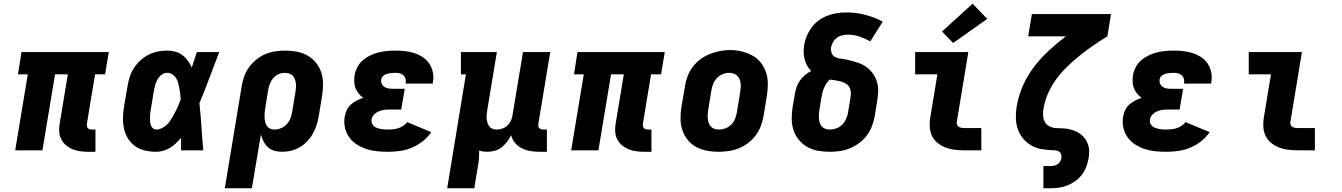

<svg xmlns="http://www.w3.org/2000/svg" viewBox="-20 -811 7240 1036"><path d="M456 8Q434 8 412 5Q390 2 371 -6Q352 -14 336 -27.5Q320 -41 310.5 -59.5Q301 -78 299.5 -100Q298 -122 302 -144L346 -410H277L209 0H62L130 -410H77L96 -530H567L547 -410H493L449 -144Q448 -137 449 -131Q450 -125 453.5 -120.5Q457 -116 463 -114Q469 -112 476 -112H495V8Z M823 8Q793 8 763.5 1.5Q734 -5 710.5 -21.5Q687 -38 671.5 -62.5Q656 -87 649.5 -115.5Q643 -144 643.5 -174.5Q644 -205 649 -235L668 -345Q672 -371 680 -396Q688 -421 702.5 -443.5Q717 -466 737.5 -485Q758 -504 782 -516Q806 -528 831.5 -533Q857 -538 883 -538Q905 -538 926.5 -532Q948 -526 964.5 -513.5Q981 -501 993.5 -483.5Q1006 -466 1015 -447Q1022 -468 1028.5 -488.5Q1035 -509 1042 -530H1163Q1136 -461 1110.5 -392Q1085 -323 1056 -254Q1063 -191 1067 -127.5Q1071 -64 1077 0H957Q957 -17 957 -34Q957 -51 957 -68Q944 -52 929.5 -38Q915 -24 897.5 -13.5Q880 -3 861 2.5Q842 8 823 8ZM823 -112Q836 -112 849 -117.5Q862 -123 873 -132Q884 -141 892.5 -152Q901 -163 908 -175Q915 -187 921.5 -199Q928 -211 934 -223.5Q940 -236 945 -249Q950 -262 955 -274Q954 -289 952.5 -304Q951 -319 948 -333.5Q945 -348 941.5 -362.5Q938 -377 930.5 -389Q923 -401 910.5 -409.5Q898 -418 883 -418Q867 -418 853.5 -408.5Q840 -399 831.5 -385Q823 -371 818.5 -356Q814 -341 811 -326L793 -216Q791 -205 790 -195Q789 -185 789 -174.5Q789 -164 790 -154Q791 -144 794.5 -134.5Q798 -125 805.5 -118.5Q813 -112 823 -112Z M1193 205 1284 -345Q1288 -372 1297.5 -398.5Q1307 -425 1323.5 -448Q1340 -471 1363 -489.5Q1386 -508 1412 -519Q1438 -530 1465.5 -534Q1493 -538 1520 -538Q1552 -538 1583 -532Q1614 -526 1640 -511Q1666 -496 1685 -472.5Q1704 -449 1713.5 -420Q1723 -391 1723 -359Q1723 -327 1718 -295L1700 -185Q1696 -161 1688.5 -137Q1681 -113 1668.5 -90.5Q1656 -68 1638 -49Q1620 -30 1598 -17Q1576 -4 1551.5 2Q1527 8 1503 8Q1481 8 1461 2.5Q1441 -3 1426 -16.5Q1411 -30 1402 -48Q1393 -66 1388 -86L1339 205ZM1461 -112Q1478 -112 1495.5 -119Q1513 -126 1526 -139.5Q1539 -153 1546 -170Q1553 -187 1556 -204L1574 -314Q1576 -326 1577 -338Q1578 -350 1576.5 -361.5Q1575 -373 1571 -384Q1567 -395 1559 -403Q1551 -411 1540 -414.5Q1529 -418 1517 -418Q1500 -418 1483.5 -411Q1467 -404 1455 -390Q1443 -376 1436.5 -359.5Q1430 -343 1427 -326L1412 -232Q1410 -219 1408.5 -206Q1407 -193 1407.5 -180.5Q1408 -168 1410.5 -155.5Q1413 -143 1419 -133Q1425 -123 1436.5 -117.5Q1448 -112 1461 -112Z M2075 8Q2044 8 2014 5Q1984 2 1956.5 -7Q1929 -16 1905 -31.5Q1881 -47 1864.5 -70Q1848 -93 1841.5 -122Q1835 -151 1840 -181Q1843 -199 1851 -216.5Q1859 -234 1873.5 -247Q1888 -260 1905 -268.5Q1922 -277 1940 -283Q1926 -293 1915.5 -306Q1905 -319 1898.5 -335Q1892 -351 1891.5 -369Q1891 -387 1893 -405Q1897 -427 1908.5 -449Q1920 -471 1938.5 -486.5Q1957 -502 1979 -512.5Q2001 -523 2023.5 -528.5Q2046 -534 2069 -536Q2092 -538 2115 -538Q2141 -538 2167 -535Q2193 -532 2217 -524Q2241 -516 2262 -502Q2283 -488 2296.5 -467.5Q2310 -447 2315.5 -421.5Q2321 -396 2316 -369Q2316 -367 2315.5 -364.5Q2315 -362 2315 -360H2169Q2169 -361 2169 -361.5Q2169 -362 2169 -363Q2171 -375 2168 -386Q2165 -397 2157 -404.5Q2149 -412 2138 -415Q2127 -418 2115 -418Q2107 -418 2099.5 -417.5Q2092 -417 2084.5 -416Q2077 -415 2069.5 -413Q2062 -411 2055 -407Q2048 -403 2043 -396.5Q2038 -390 2037 -383Q2035 -371 2039.5 -360Q2044 -349 2053.5 -342.5Q2063 -336 2074.5 -334Q2086 -332 2099 -332H2164L2145 -220H2080Q2066 -220 2051.5 -218Q2037 -216 2023 -210Q2009 -204 1998 -192.5Q1987 -181 1985 -166Q1983 -156 1986.5 -146.5Q1990 -137 1997.5 -130.5Q2005 -124 2014.5 -120.5Q2024 -117 2034 -115Q2044 -113 2054 -112.5Q2064 -112 2075 -112Q2088 -112 2102 -113.5Q2116 -115 2129.5 -119.5Q2143 -124 2155.5 -132Q2168 -140 2177 -152L2307 -98Q2288 -70 2260.5 -48.5Q2233 -27 2202 -14Q2171 -1 2138.5 3.5Q2106 8 2075 8Z M2393 205 2494 -410H2467V-530H2661L2609 -216Q2607 -204 2606 -192.5Q2605 -181 2606 -169.5Q2607 -158 2610.5 -147.5Q2614 -137 2620.5 -128.5Q2627 -120 2637.5 -116Q2648 -112 2660 -112Q2675 -112 2690 -117Q2705 -122 2717 -133Q2729 -144 2736 -158.5Q2743 -173 2745 -188L2802 -530H2949L2885 -144Q2884 -137 2884.5 -131Q2885 -125 2889 -120.5Q2893 -116 2899 -114Q2905 -112 2911 -112H2931V8H2891Q2866 8 2841.5 4Q2817 0 2795.5 -11Q2774 -22 2759 -40Q2744 -58 2738 -82Q2729 -63 2716 -46Q2703 -29 2686.5 -16Q2670 -3 2649.5 2.5Q2629 8 2610 8Q2598 8 2587 6.5Q2576 5 2565 2Q2566 27 2563.5 52.5Q2561 78 2556 102L2539 205Z M3456 8Q3434 8 3412 5Q3390 2 3371 -6Q3352 -14 3336 -27.5Q3320 -41 3310.5 -59.5Q3301 -78 3299.5 -100Q3298 -122 3302 -144L3346 -410H3277L3209 0H3062L3130 -410H3077L3096 -530H3567L3547 -410H3493L3449 -144Q3448 -137 3449 -131Q3450 -125 3453.5 -120.5Q3457 -116 3463 -114Q3469 -112 3476 -112H3495V8Z M3856 8Q3824 8 3793 2Q3762 -4 3735.5 -18.5Q3709 -33 3690 -57Q3671 -81 3661.5 -110Q3652 -139 3652 -171Q3652 -203 3657 -235L3676 -345Q3680 -373 3690 -399.5Q3700 -426 3717.5 -449.5Q3735 -473 3759 -491Q3783 -509 3810 -519.5Q3837 -530 3864.5 -535.5Q3892 -541 3920 -541Q3952 -541 3982.5 -533.5Q4013 -526 4039.5 -511.5Q4066 -497 4085 -473Q4104 -449 4113.5 -420Q4123 -391 4123 -359Q4123 -327 4118 -295L4100 -185Q4095 -157 4085 -130.5Q4075 -104 4057.5 -80.5Q4040 -57 4016 -39Q3992 -21 3965.5 -10.5Q3939 0 3911 4Q3883 8 3856 8ZM3859 -112Q3877 -112 3894.5 -118.5Q3912 -125 3925.5 -138.5Q3939 -152 3946 -169.5Q3953 -187 3956 -204L3974 -314Q3977 -333 3977 -351Q3977 -369 3970 -385Q3963 -401 3948 -409.5Q3933 -418 3914 -418Q3897 -418 3879.5 -411Q3862 -404 3849 -390.5Q3836 -377 3829 -360Q3822 -343 3819 -326L3801 -216Q3799 -204 3798.5 -191.5Q3798 -179 3799.5 -167.5Q3801 -156 3805 -145.5Q3809 -135 3817 -127Q3825 -119 3836 -115.5Q3847 -112 3859 -112Z M4458 8Q4425 8 4394 2.5Q4363 -3 4336.5 -18Q4310 -33 4290.5 -56.5Q4271 -80 4261.5 -109.5Q4252 -139 4252 -171Q4252 -203 4257 -235L4270 -309Q4273 -327 4279.5 -344.5Q4286 -362 4297.5 -378Q4309 -394 4324.5 -406.5Q4340 -419 4357 -428Q4344 -441 4335 -457Q4326 -473 4321.5 -491.5Q4317 -510 4316.5 -529Q4316 -548 4319 -568Q4323 -593 4333.5 -617.5Q4344 -642 4360 -663.5Q4376 -685 4398 -701Q4420 -717 4445 -726.5Q4470 -736 4495.5 -740Q4521 -744 4546 -744Q4599 -744 4649 -731Q4699 -718 4743 -694L4676 -588Q4648 -603 4618 -613.5Q4588 -624 4555 -624Q4540 -624 4524.5 -620.5Q4509 -617 4496 -607.5Q4483 -598 4475 -584Q4467 -570 4464 -555Q4462 -541 4466.5 -527Q4471 -513 4482.5 -505.5Q4494 -498 4508.5 -496Q4523 -494 4537 -491.5Q4551 -489 4565 -485.5Q4579 -482 4592.5 -478Q4606 -474 4619 -469Q4632 -464 4643.5 -457Q4655 -450 4665.5 -441Q4676 -432 4684.5 -421.5Q4693 -411 4699.5 -399Q4706 -387 4710.5 -373.5Q4715 -360 4717 -346Q4719 -332 4718.5 -317.5Q4718 -303 4716 -288Q4714 -273 4712 -258L4700 -185Q4695 -157 4685 -130.5Q4675 -104 4658 -81Q4641 -58 4617 -40Q4593 -22 4566.5 -11Q4540 0 4512.5 4Q4485 8 4458 8ZM4458 -112Q4475 -112 4493 -118.5Q4511 -125 4524.5 -138.5Q4538 -152 4545.5 -169.5Q4553 -187 4556 -204L4568 -278Q4571 -294 4571 -309.5Q4571 -325 4564.5 -338Q4558 -351 4545.5 -359Q4533 -367 4518 -371Q4503 -375 4488 -377.5Q4473 -380 4458 -382Q4448 -374 4440.5 -362.5Q4433 -351 4427.5 -339Q4422 -327 4418.5 -314.5Q4415 -302 4413 -289L4401 -216Q4399 -204 4398.5 -192Q4398 -180 4399 -168.5Q4400 -157 4404 -146Q4408 -135 4416 -127Q4424 -119 4435 -115.5Q4446 -112 4458 -112Z M5182 0Q5156 0 5130.5 -3Q5105 -6 5082 -15Q5059 -24 5040 -39Q5021 -54 5010 -75.5Q4999 -97 4997 -123Q4995 -149 4999 -174L5038 -410H4918V-530H5205L5143 -155Q5141 -147 5143.5 -139.5Q5146 -132 5152 -127.5Q5158 -123 5166 -121.5Q5174 -120 5182 -120H5275V0ZM5123 -579 5063 -641 5228 -791 5307 -709Z M5610 205V85H5648Q5658 85 5667.5 83Q5677 81 5686 75.5Q5695 70 5700 61Q5705 52 5707 43Q5708 34 5706.5 25Q5705 16 5698.5 10Q5692 4 5683.5 2Q5675 0 5665 0Q5634 -1 5603 -6Q5572 -11 5546 -25.5Q5520 -40 5501 -63Q5482 -86 5472 -114.5Q5462 -143 5461.5 -175Q5461 -207 5466 -238Q5466 -239 5466.5 -240.5Q5467 -242 5467 -243Q5477 -298 5500.5 -351Q5524 -404 5560 -451Q5596 -498 5640 -538.5Q5684 -579 5731 -615H5528L5548 -735H5975L5955 -615Q5916 -591 5879 -565.5Q5842 -540 5806.5 -511.5Q5771 -483 5738 -451Q5705 -419 5678.5 -382.5Q5652 -346 5634.5 -305.5Q5617 -265 5610 -222Q5607 -204 5608.5 -185.5Q5610 -167 5618.5 -152Q5627 -137 5643 -129Q5659 -121 5677 -120Q5695 -119 5713.5 -118.5Q5732 -118 5749.5 -114Q5767 -110 5783.5 -103Q5800 -96 5813 -85.5Q5826 -75 5836 -60.5Q5846 -46 5851.5 -29.5Q5857 -13 5857 5.5Q5857 24 5854 43Q5850 66 5841.5 88.5Q5833 111 5818.5 130.5Q5804 150 5783.5 165Q5763 180 5740.5 189Q5718 198 5694.5 201.5Q5671 205 5648 205Z M6275 8Q6244 8 6214 5Q6184 2 6156.5 -7Q6129 -16 6105 -31.5Q6081 -47 6064.5 -70Q6048 -93 6041.5 -122Q6035 -151 6040 -181Q6043 -199 6051 -216.5Q6059 -234 6073.5 -247Q6088 -260 6105 -268.5Q6122 -277 6140 -283Q6126 -293 6115.5 -306Q6105 -319 6098.5 -335Q6092 -351 6091.5 -369Q6091 -387 6093 -405Q6097 -427 6108.5 -449Q6120 -471 6138.5 -486.5Q6157 -502 6179 -512.5Q6201 -523 6223.5 -528.5Q6246 -534 6269 -536Q6292 -538 6315 -538Q6341 -538 6367 -535Q6393 -532 6417 -524Q6441 -516 6462 -502Q6483 -488 6496.5 -467.5Q6510 -447 6515.5 -421.5Q6521 -396 6516 -369Q6516 -367 6515.5 -364.5Q6515 -362 6515 -360H6369Q6369 -361 6369 -361.5Q6369 -362 6369 -363Q6371 -375 6368 -386Q6365 -397 6357 -404.5Q6349 -412 6338 -415Q6327 -418 6315 -418Q6307 -418 6299.5 -417.5Q6292 -417 6284.5 -416Q6277 -415 6269.5 -413Q6262 -411 6255 -407Q6248 -403 6243 -396.5Q6238 -390 6237 -383Q6235 -371 6239.5 -360Q6244 -349 6253.5 -342.5Q6263 -336 6274.5 -334Q6286 -332 6299 -332H6364L6345 -220H6280Q6266 -220 6251.5 -218Q6237 -216 6223 -210Q6209 -204 6198 -192.5Q6187 -181 6185 -166Q6183 -156 6186.5 -146.5Q6190 -137 6197.5 -130.5Q6205 -124 6214.5 -120.5Q6224 -117 6234 -115Q6244 -113 6254 -112.5Q6264 -112 6275 -112Q6288 -112 6302 -113.5Q6316 -115 6329.5 -119.5Q6343 -124 6355.5 -132Q6368 -140 6377 -152L6507 -98Q6488 -70 6460.5 -48.5Q6433 -27 6402 -14Q6371 -1 6338.5 3.5Q6306 8 6275 8Z M6982 0Q6956 0 6930.5 -3Q6905 -6 6882 -15Q6859 -24 6840 -39Q6821 -54 6810 -75.5Q6799 -97 6797 -123Q6795 -149 6799 -174L6838 -410H6718V-530H7005L6943 -155Q6941 -147 6943.5 -139.5Q6946 -132 6952 -127.5Q6958 -123 6966 -121.5Q6974 -120 6982 -120H7075V0Z"/></svg>

Font: Iosevka Curly Slab HvEx
Style: Italic
Weight: 900
Width: 7
Italic angle: -9°
Monospace: yes
Designer: Belleve Invis
Foundry: Belleve Invis
Version: Version 11.1.0; ttfautohint (v1.8.3)